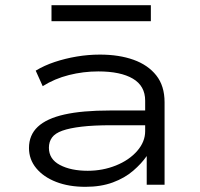

<svg xmlns="http://www.w3.org/2000/svg" viewBox="-20 -714 773 742"><path d="M310 8Q246 8 197 -11Q148 -30 120 -64Q92 -98 92 -142Q92 -192 126 -224Q160 -256 229 -271.5Q298 -287 405 -287H557V-230H410Q342 -230 295.5 -224.5Q249 -219 221 -209Q193 -199 181 -182.5Q169 -166 169 -143Q169 -99 211.5 -76.5Q254 -54 319 -54Q377 -54 428 -74.5Q479 -95 510 -130.5Q541 -166 541 -207V-325Q541 -382 493.5 -410Q446 -438 360 -438Q302 -438 246.5 -424Q191 -410 145 -381L118 -441Q151 -461 191.5 -474.5Q232 -488 276.5 -495.5Q321 -503 366 -503Q440 -503 496 -483Q552 -463 584 -422.5Q616 -382 616 -319V0H547V-110V-111Q527 -82 494.5 -54Q462 -26 416 -9Q370 8 310 8ZM179 -632V-694H563V-632Z"/></svg>

Font: Nunito Sans 7pt Expanded Light
Style: Regular
Weight: 300
Width: 7
Designer: Vernon Adams
Foundry: Vernon Adams
Version: Version 3.101;gftools[0.9.27]